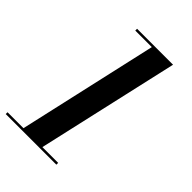

<svg xmlns="http://www.w3.org/2000/svg" viewBox="-249 -845 940 940"><g transform="rotate(45 221.0 -375.0)"><path d="M78.5 0 245 -737.5H130.5V-750H379.5L209.5 0ZM-29 0V-12.5H321.5V0Z"/></g></svg>

Font: Bodoni Moda 18pt SemiBold
Style: Italic
Weight: 600
Italic angle: -13°
Designer: Owen Earl
Foundry: indestructible type
Version: Version 2.005